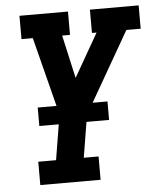

<svg xmlns="http://www.w3.org/2000/svg" viewBox="-53 -566 705 828"><g transform="rotate(-5 300.0 -152.5)"><path d="M88 215V114H165L197 -81L111 -419H62V-520H272V-419H238L280 -232L387 -419H367V-520H578V-419H516L315 -69L285 114H349V215ZM106 -39V-119H408V-39Z"/></g></svg>

Font: Iosevka Etoile Oblique
Style: Bold
Weight: 700
Italic angle: -9°
Designer: Belleve Invis
Foundry: Belleve Invis
Version: Version 15.5.2; ttfautohint (v1.8.4)